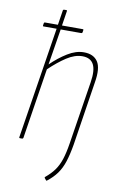

<svg xmlns="http://www.w3.org/2000/svg" viewBox="-96 -735 605 977"><g transform="rotate(10 207.0 -247.0)"><path d="M154 -581 124 -395Q164 -434 207 -460.5Q250 -487 291 -487Q341 -487 363 -454Q385 -421 372 -345L321 -16Q312 37 300 74Q288 111 268.5 138Q249 165 218 189Q215 190 214 188L205 177Q204 174 206 172Q235 148 252.5 123.5Q270 99 281 65.5Q292 32 300 -19L351 -343Q361 -406 345 -436Q329 -466 287 -466Q248 -466 206.5 -439Q165 -412 120 -369L63 -5Q62 0 57 0H46Q41 0 42 -5L133 -581H65Q61 -581 62 -586L64 -598Q65 -602 69 -602H136L148 -679Q149 -683 154 -683H165Q170 -683 169 -679L157 -602H265Q269 -602 268 -597L266 -585Q265 -581 260 -581Z"/></g></svg>

Font: Sofia Sans Condensed Thin
Style: Italic
Weight: 250
Italic angle: -9°
Version: Version 4.100